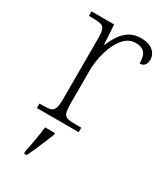

<svg xmlns="http://www.w3.org/2000/svg" viewBox="-191 -625 800 927"><g transform="rotate(30 209.5 -161.5)"><path d="M46 0V-25H64Q92 -25 107 -29Q122 -33 128 -49.5Q134 -66 134 -101V-439Q134 -472 128.5 -487.5Q123 -503 106 -507Q89 -511 56 -511H41V-536H167L174 -427H176Q188 -456 205.5 -483Q223 -510 249.5 -527Q276 -544 315 -544Q357 -544 380.5 -524.5Q404 -505 404 -475Q404 -458 395.5 -446Q387 -434 368 -434Q368 -477 352 -494Q336 -511 303 -511Q264 -511 235.5 -477Q207 -443 191.5 -390Q176 -337 176 -280V-100Q176 -65 181.5 -49Q187 -33 202.5 -29Q218 -25 246 -25H279V0ZM102 208Q110 171 116.5 133Q123 95 127 61H182V71Q173 92 162 119.5Q151 147 139 174Q127 201 117 221H102Z"/></g></svg>

Font: Noto Serif Tamil ExtraLight
Style: Regular
Weight: 200
Designer: Indian Type Foundry, Tom Grace, and the Monotype Design Team
Foundry: Monotype Imaging Inc.
Version: Version 2.004; ttfautohint (v1.8.4.7-5d5b)